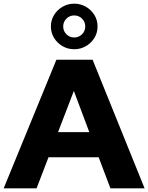

<svg xmlns="http://www.w3.org/2000/svg" viewBox="-27 -1025 807 1045"><path d="M-7 0 280 -700H477L760 0H574L510 -169H237L172 0ZM289 -306H459L375 -530ZM377 -757Q342 -757 313 -774Q284 -791 267 -819Q250 -847 250 -881Q250 -915 267 -943Q284 -971 313 -988Q342 -1005 377 -1005Q412 -1005 441 -988Q470 -971 487 -943Q504 -915 504 -881Q504 -847 487 -819Q470 -791 441 -774Q412 -757 377 -757ZM377 -821Q402 -821 419.5 -838.5Q437 -856 437 -881Q437 -906 419.5 -923.5Q402 -941 377 -941Q352 -941 334.5 -923.5Q317 -906 317 -881Q317 -856 334.5 -838.5Q352 -821 377 -821Z"/></svg>

Font: Red Hat Display Black
Style: Regular
Weight: 900
Designer: Pentagram, MCKL
Foundry: Pentagram, MCKL
Version: Version 1.023; ttfautohint (v1.8.3)